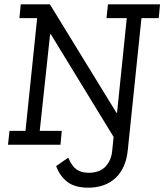

<svg xmlns="http://www.w3.org/2000/svg" viewBox="-20 -670 761 889"><path d="M260 0H17L24 -64H98L152 -586H70L76 -650H211L519 -148H522L567 -586H473L480 -650H721L715 -586H635L572 22Q564 108 515.5 153.5Q467 199 389 199Q326 199 291 171.5Q256 144 240 99L296 60Q313 100 335 115Q357 130 390 130Q443 130 470 99.5Q497 69 500 23L506 -36L215 -512H212L164 -64H266Z"/></svg>

Font: Zilla Slab Regular
Style: Italic
Weight: 400
Italic angle: -6°
Designer: Typotheque.com
Foundry: Typotheque type foundry
Version: Version 1.1; 2017; ttfautohint (v1.6)